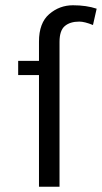

<svg xmlns="http://www.w3.org/2000/svg" viewBox="-20 -709 387 729"><path d="M49 -424V-478H128V-551Q128 -622 167 -655.5Q206 -689 257 -689Q308 -689 347 -676L333 -614Q301 -627 281 -627Q246 -627 226 -610Q206 -593 206 -550V0H128V-424Z"/></svg>

Font: Karmilla
Style: Regular
Weight: 400
Designer: Jonathan Pinhorn
Version: Version 1.000